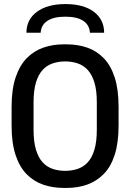

<svg xmlns="http://www.w3.org/2000/svg" viewBox="-20 -914 640 944"><path d="M294 10Q239 10 192.5 -6Q146 -22 111 -57.5Q76 -93 56.5 -152Q37 -211 37 -297V-389Q37 -475 57 -534Q77 -593 112 -628.5Q147 -664 193.5 -680Q240 -696 293 -696H307Q362 -696 408.5 -680Q455 -664 490 -628Q525 -592 544 -533Q563 -474 563 -389V-297Q563 -212 544 -153Q525 -94 490 -58.5Q455 -23 409 -6.5Q363 10 308 10ZM300 -74Q333 -74 361.5 -83.5Q390 -93 411 -115.5Q432 -138 444 -177.5Q456 -217 456 -276V-411Q456 -470 444 -509Q432 -548 411 -570.5Q390 -593 361.5 -602.5Q333 -612 300 -612Q268 -612 239.5 -602.5Q211 -593 190 -570.5Q169 -548 157 -509Q145 -470 145 -411V-276Q145 -217 157 -177.5Q169 -138 190 -115.5Q211 -93 239.5 -83.5Q268 -74 300 -74ZM110 -753Q110 -818 161.5 -856Q213 -894 302 -894Q391 -894 441.5 -856Q492 -818 492 -753H422Q420 -791 389.5 -811.5Q359 -832 301 -832Q244 -832 213 -811.5Q182 -791 180 -753Z"/></svg>

Font: Chivo Mono Medium
Style: Regular
Weight: 400
Monospace: yes
Version: Version 1.008